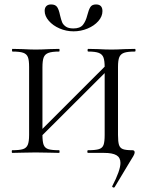

<svg xmlns="http://www.w3.org/2000/svg" viewBox="-20 -688 662 864"><path d="M576 -12Q586 -12 586 -2Q586 4 580 14.5Q574 25 562 44L496 154Q494 156 492 156Q489 156 486.5 154Q484 152 485 150Q522 79 522 45Q522 21 504 10.5Q486 0 448 0H376Q373 0 373 -6Q373 -12 376 -12Q410 -12 425.5 -17Q441 -22 446 -36Q451 -50 451 -81V-385Q451 -415 445.5 -429.5Q440 -444 424.5 -450Q409 -456 377 -456Q374 -456 374 -462Q374 -468 377 -468L421 -467Q457 -465 482 -465Q504 -465 542 -467L587 -468Q590 -468 590 -462Q590 -456 587 -456Q554 -456 538.5 -450.5Q523 -445 517 -431Q511 -417 511 -387V-81Q511 -50 515.5 -36Q520 -22 533 -17Q546 -12 576 -12ZM130 -67 477 -414 492 -400 144 -53ZM36 -456Q34 -456 34 -462Q34 -468 36 -468L81 -467Q119 -465 140 -465Q165 -465 203 -467L246 -468Q248 -468 248 -462Q248 -456 246 -456Q214 -456 198 -450Q182 -444 176.5 -429.5Q171 -415 171 -385V-81Q171 -50 176.5 -36Q182 -22 197 -17Q212 -12 246 -12Q248 -12 248 -6Q248 0 246 0Q218 0 202 -1L140 -2L81 -1Q64 0 35 0Q33 0 33 -6Q33 -12 35 -12Q68 -12 83.5 -17Q99 -22 105 -36.5Q111 -51 111 -81V-387Q111 -417 105.5 -431Q100 -445 84.5 -450.5Q69 -456 36 -456ZM373 -620Q379 -644 386.5 -656Q394 -668 412 -668Q441 -668 441 -638Q441 -614 422.5 -593Q404 -572 374 -559.5Q344 -547 311 -547Q278 -547 248 -560Q218 -573 199.5 -594.5Q181 -616 181 -639Q181 -653 188.5 -660.5Q196 -668 210 -668Q229 -668 237 -656.5Q245 -645 250 -620Q255 -599 259.5 -588Q264 -577 276 -568.5Q288 -560 310 -560Q340 -560 353 -576Q366 -592 373 -620Z"/></svg>

Font: Cormorant SC
Style: Regular
Weight: 400
Designer: Christian Thalmann (Catharsis Fonts)
Foundry: Catharsis Fonts
Version: Version 4.000